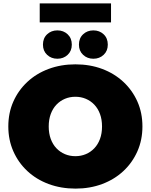

<svg xmlns="http://www.w3.org/2000/svg" viewBox="-20 -1095 888 1131"><path d="M425 16Q339 16 266.5 -11Q194 -38 141 -87.5Q88 -137 58.5 -204Q29 -271 29 -350Q29 -430 58.5 -496.5Q88 -563 141 -612.5Q194 -662 266.5 -689Q339 -716 424 -716Q510 -716 582 -689Q654 -662 707 -612.5Q760 -563 789.5 -496.5Q819 -430 819 -350Q819 -271 789.5 -204Q760 -137 707 -87.5Q654 -38 582 -11Q510 16 425 16ZM424 -175Q457 -175 485.5 -187Q514 -199 535.5 -221.5Q557 -244 569 -276.5Q581 -309 581 -350Q581 -391 569 -423.5Q557 -456 535.5 -478.5Q514 -501 485.5 -513Q457 -525 424 -525Q391 -525 362.5 -513Q334 -501 312.5 -478.5Q291 -456 279 -423.5Q267 -391 267 -350Q267 -309 279 -276.5Q291 -244 312.5 -221.5Q334 -199 362.5 -187Q391 -175 424 -175ZM530 -749Q494 -749 469.5 -772Q445 -795 445 -832Q445 -870 469.5 -893Q494 -916 530 -916Q566 -916 590.5 -893Q615 -870 615 -832Q615 -795 590.5 -772Q566 -749 530 -749ZM318 -749Q282 -749 257.5 -772Q233 -795 233 -832Q233 -870 257.5 -893Q282 -916 318 -916Q354 -916 378.5 -893Q403 -870 403 -832Q403 -795 378.5 -772Q354 -749 318 -749ZM214 -963V-1075H634V-963Z"/></svg>

Font: Montserrat Thin Black
Style: Regular
Weight: 900
Version: Version 9.000